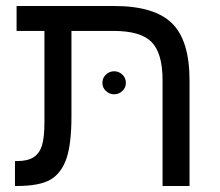

<svg xmlns="http://www.w3.org/2000/svg" viewBox="-20 -619 731 639"><path d="M201.7 -92.8Q185.1 -43.5 148.9 -21.7Q112.8 0 35.2 0H29.8V-83H38.1Q71.8 -83 91.8 -95.7Q111.3 -108.4 119.6 -134.5Q127.9 -160.6 127.9 -213.9V-516.1H35.2V-599.1H358.9Q493.7 -599.1 552.2 -541.7Q610.8 -484.4 610.8 -351.1V0H521V-352.1Q521 -441.9 484.6 -479Q448.2 -516.1 357.9 -516.1H217.8V-231.9Q217.8 -142.1 201.7 -92.8ZM320.8 -342.8Q320.8 -359.9 332.5 -370.8Q344.2 -381.8 359.9 -381.8Q375.5 -381.8 387.2 -370.8Q398.9 -359.9 398.9 -342.8Q398.9 -327.1 387.2 -316.2Q375.5 -305.2 359.9 -305.2Q344.2 -305.2 332.5 -316.2Q320.8 -327.1 320.8 -342.8Z"/></svg>

Font: Arimo
Style: Regular
Weight: 400
Designer: Steve Matteson
Foundry: Monotype Imaging Inc.
Version: Version 1.33